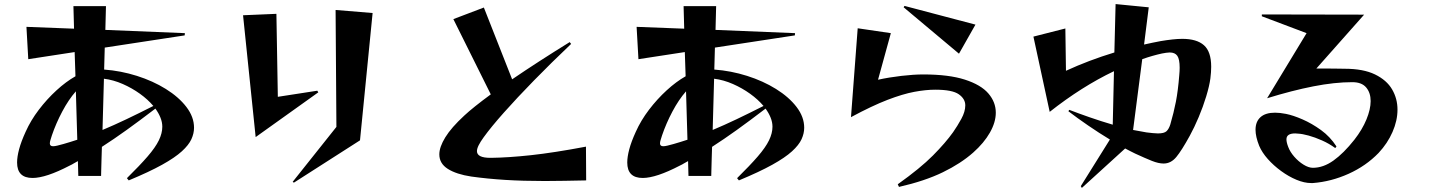

<svg xmlns="http://www.w3.org/2000/svg" viewBox="-20 -833 7040 944"><path d="M604 43Q667 -19 705.5 -63.5Q744 -108 761 -143Q778 -178 778 -210Q778 -232 769 -254.5Q760 -277 744 -299Q664 -238 602 -193.5Q540 -149 481 -111Q480 -79 479 -45.5Q478 -12 477.5 10Q477 32 477 32H365L363 -41Q353 -36 343.5 -30Q334 -24 323 -19Q206 42 140 42Q64 42 64 -34Q64 -62 74 -99.5Q84 -137 106 -185Q131 -241 171 -293.5Q211 -346 258 -389Q305 -432 351 -458L347 -577L119 -542L110 -701L344 -692L341 -803H501L498 -686L889 -670L888 -659L495 -599L492 -491Q574 -485 653 -460Q732 -435 795.5 -395.5Q859 -356 896.5 -307Q934 -258 934 -205Q934 -177 921 -148.5Q908 -120 874 -89Q840 -58 777 -23Q714 12 613 54ZM484 -194Q539 -217 601 -246.5Q663 -276 734 -312Q707 -344 668 -372Q629 -400 583.5 -420Q538 -440 491 -446ZM353 -384Q317 -343 286 -284.5Q255 -226 235 -167Q231 -154 228 -144.5Q225 -135 225 -128Q225 -114 241 -114Q249 -114 261.5 -117Q274 -120 292 -125Q309 -130 325.5 -135Q342 -140 360 -146Z M1425 65 1419 61 1634 -209 1630 -784 1812 -769 1750 -143ZM1237 -159 1175 -758 1339 -765 1346 -357 1540 -387 1545 -379Z M2862 54Q2806 55 2755.5 56Q2705 57 2659 57Q2551 57 2463.5 51.5Q2376 46 2297 35Q2224 24 2182 -2.5Q2140 -29 2140 -74Q2140 -110 2169.5 -158Q2199 -206 2263 -265Q2306 -305 2393 -369L2209 -739L2359 -796L2498 -443Q2561 -486 2633 -532.5Q2705 -579 2781 -626L2788 -617Q2690 -524 2605.5 -437.5Q2521 -351 2457.5 -279.5Q2394 -208 2358 -158Q2342 -136 2333.5 -119Q2325 -102 2325 -90Q2325 -57 2391 -57H2395Q2479 -58 2590.5 -70Q2702 -82 2861 -112Z M3604 43Q3667 -19 3705.5 -63.5Q3744 -108 3761 -143Q3778 -178 3778 -210Q3778 -232 3769 -254.5Q3760 -277 3744 -299Q3664 -238 3602 -193.5Q3540 -149 3481 -111Q3480 -79 3479 -45.5Q3478 -12 3477.5 10Q3477 32 3477 32H3365L3363 -41Q3353 -36 3343.5 -30Q3334 -24 3323 -19Q3206 42 3140 42Q3064 42 3064 -34Q3064 -62 3074 -99.5Q3084 -137 3106 -185Q3131 -241 3171 -293.5Q3211 -346 3258 -389Q3305 -432 3351 -458L3347 -577L3119 -542L3110 -701L3344 -692L3341 -803H3501L3498 -686L3889 -670L3888 -659L3495 -599L3492 -491Q3574 -485 3653 -460Q3732 -435 3795.5 -395.5Q3859 -356 3896.5 -307Q3934 -258 3934 -205Q3934 -177 3921 -148.5Q3908 -120 3874 -89Q3840 -58 3777 -23Q3714 12 3613 54ZM3484 -194Q3539 -217 3601 -246.5Q3663 -276 3734 -312Q3707 -344 3668 -372Q3629 -400 3583.5 -420Q3538 -440 3491 -446ZM3353 -384Q3317 -343 3286 -284.5Q3255 -226 3235 -167Q3231 -154 3228 -144.5Q3225 -135 3225 -128Q3225 -114 3241 -114Q3249 -114 3261.5 -117Q3274 -120 3292 -125Q3309 -130 3325.5 -135Q3342 -140 3360 -146Z M4423 -797 4427 -804 4776 -712 4695 -569ZM4394 73Q4505 -6 4567 -68.5Q4629 -131 4666 -183Q4687 -213 4706.5 -248.5Q4726 -284 4726 -315Q4726 -347 4694 -369.5Q4662 -392 4578 -392Q4532 -392 4475.5 -381.5Q4419 -371 4343.5 -342Q4268 -313 4164 -257L4197 -694L4360 -670L4297 -441Q4352 -453 4412.5 -460Q4473 -467 4519 -467Q4645 -467 4724 -441.5Q4803 -416 4839.5 -373.5Q4876 -331 4876 -279Q4876 -232 4847 -181Q4818 -130 4765 -83Q4704 -29 4615.5 14Q4527 57 4400 86Z M5299 91 5294 82 5437 -147Q5384 -179 5330 -216Q5276 -253 5233 -286L5237 -293Q5281 -276 5337 -256.5Q5393 -237 5451 -220L5457 -483Q5298 -407 5141 -283L5061 -653L5218 -693L5221 -485Q5334 -537 5459 -575L5465 -813L5628 -797L5605 -614Q5626 -619 5646.5 -623Q5667 -627 5687 -631Q5717 -636 5744 -639Q5771 -642 5793 -642Q5864 -642 5899.5 -610.5Q5935 -579 5935 -505Q5935 -492 5934 -477.5Q5933 -463 5931 -447Q5926 -410 5910.5 -359Q5895 -308 5873.5 -257Q5852 -206 5830 -166Q5790 -93 5763.5 -61Q5737 -29 5701 -29Q5676 -29 5643.5 -42Q5611 -55 5561 -78Q5550 -83 5538 -89.5Q5526 -96 5512 -103ZM5551 -194Q5586 -187 5617 -182Q5634 -180 5648.5 -178.5Q5663 -177 5673 -177Q5704 -177 5715.5 -188Q5727 -199 5734 -221Q5751 -279 5761.5 -333Q5772 -387 5778 -463Q5779 -474 5779.5 -483Q5780 -492 5780 -500Q5780 -542 5768.5 -558.5Q5757 -575 5731 -575Q5723 -575 5713.5 -573.5Q5704 -572 5693 -570Q5670 -565 5645.5 -558Q5621 -551 5596 -542Z M6426 67Q6393 67 6354.5 51Q6316 35 6279 8Q6242 -19 6213.5 -51Q6185 -83 6171 -116Q6153 -161 6153 -195Q6153 -235 6177.5 -257Q6202 -279 6249 -279Q6273 -279 6303 -273Q6338 -266 6384 -246Q6430 -226 6475 -193.5Q6520 -161 6551 -113L6545 -105Q6515 -127 6480 -142.5Q6445 -158 6414 -166.5Q6383 -175 6362 -176Q6358 -176 6354.5 -176.5Q6351 -177 6348 -177Q6305 -177 6305 -148Q6305 -133 6314 -110Q6323 -86 6343.5 -62.5Q6364 -39 6389 -23.5Q6414 -8 6435 -8Q6486 -8 6536 -43.5Q6586 -79 6639 -146Q6678 -196 6698.5 -246Q6719 -296 6719 -336Q6719 -377 6697 -403Q6675 -429 6629 -429Q6542 -429 6437.5 -408.5Q6333 -388 6210 -350L6404 -670L6184 -753V-762L6687 -761L6452 -496H6471Q6488 -496 6512.5 -496Q6537 -496 6559 -495.5Q6581 -495 6591 -495Q6683 -495 6740.5 -467Q6798 -439 6824.5 -393.5Q6851 -348 6851 -294Q6851 -240 6826.5 -184Q6802 -128 6758 -81Q6696 -17 6610.5 21.5Q6525 60 6435 67Z"/></svg>

Font: Reggae One
Style: Regular
Weight: 400
Designer: Fontworks Inc.
Foundry: Fontworks Inc.
Version: Version 1.100